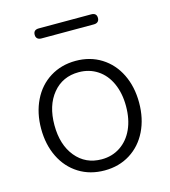

<svg xmlns="http://www.w3.org/2000/svg" viewBox="-104 -758 751 850"><g transform="rotate(-15 272.0 -333.5)"><path d="M47 -243Q47 -315 75 -372.5Q103 -430 154.5 -462Q206 -494 272 -494Q338 -494 389 -462Q440 -430 468 -373Q496 -316 496 -243Q496 -170 468 -113Q440 -56 389 -24Q338 8 272 8Q205 8 154 -24Q103 -56 75 -113Q47 -170 47 -243ZM436 -243Q436 -302 415.5 -347.5Q395 -393 357.5 -417.5Q320 -442 272 -442Q198 -442 153 -387.5Q108 -333 108 -243Q108 -153 153 -98Q198 -43 272 -43Q320 -43 357.5 -68Q395 -93 415.5 -138Q436 -183 436 -243ZM127 -652Q127 -675 152 -675H392Q417 -675 417 -652Q417 -641 410.5 -635Q404 -629 392 -629H152Q140 -629 133.5 -635Q127 -641 127 -652Z"/></g></svg>

Font: SN Pro Light
Style: Regular
Weight: 300
Designer: Tobias Whetton
Foundry: Supernotes
Version: Version 1.002